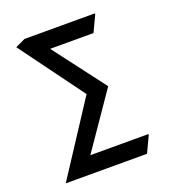

<svg xmlns="http://www.w3.org/2000/svg" viewBox="-134 -841 855 945"><g transform="rotate(-20 293.5 -368.5)"><path d="M48.8 0 295.4 -377.9 49.3 -712.9 101.1 -737.3H469.7V-732.4L430.2 -648.4H203.1L408.7 -377.9L210 -88.9H514.2V-84L474.6 0Z"/></g></svg>

Font: Nova Round
Style: Book
Weight: 400
Version: Version 2.000